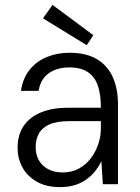

<svg xmlns="http://www.w3.org/2000/svg" viewBox="-20 -754 574 786"><path d="M226 12Q169 12 130 -10.5Q91 -33 71.5 -69.5Q52 -106 52 -148Q52 -203 77.5 -239.5Q103 -276 149.5 -294.5Q196 -313 257 -313H393Q393 -367 380.5 -403.5Q368 -440 339.5 -459Q311 -478 264 -478Q213 -478 179.5 -454Q146 -430 138 -382H66Q73 -433 101 -468Q129 -503 171.5 -520.5Q214 -538 264 -538Q334 -538 378 -511Q422 -484 442.5 -436.5Q463 -389 463 -327V0H401L395 -94Q386 -75 371.5 -56Q357 -37 336.5 -21.5Q316 -6 288.5 3Q261 12 226 12ZM237 -48Q273 -48 302 -63.5Q331 -79 351 -105Q371 -131 382 -163Q393 -195 393 -229V-258H263Q212 -258 182 -244.5Q152 -231 139 -207Q126 -183 126 -151Q126 -121 139 -98Q152 -75 177 -61.5Q202 -48 237 -48ZM335 -569 156 -679 195 -734 362 -610Z"/></svg>

Font: DM Sans 9pt Light
Style: Regular
Weight: 300
Version: Version 4.004;gftools[0.9.30]